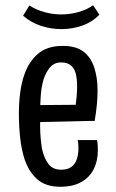

<svg xmlns="http://www.w3.org/2000/svg" viewBox="-20 -700 444 732"><path d="M210 12Q154 12 122 -16.5Q90 -45 74 -92Q62 -129 57 -173.5Q52 -218 52 -267Q52 -309 57 -347Q62 -385 73 -416Q90 -465 125 -495Q160 -525 219 -525Q270 -525 298.5 -503Q327 -481 339.5 -442Q352 -403 352 -354Q352 -327 349 -298Q346 -269 341 -239L268 -296Q271 -317 272.5 -336Q274 -355 274 -371Q274 -398 269 -418.5Q264 -439 250.5 -450.5Q237 -462 213 -462Q187 -462 171 -443.5Q155 -425 146 -397Q138 -370 135.5 -336.5Q133 -303 133 -269Q133 -244 133 -220Q133 -196 135 -174Q137 -152 140 -133Q148 -97 164.5 -75Q181 -53 213 -53Q238 -53 252.5 -64Q267 -75 273 -93.5Q279 -112 279 -133Q279 -141 278.5 -149.5Q278 -158 276 -166H350Q352 -156 352.5 -146Q353 -136 353 -127Q353 -86 337 -54.5Q321 -23 289 -5.5Q257 12 210 12ZM81 -232 80 -299 335 -301 341 -239Q341 -239 324 -239Q307 -239 280 -238Q253 -237 218.5 -236.5Q184 -236 148.5 -235Q113 -234 81 -232ZM214 -589Q174 -589 136 -601.5Q98 -614 68 -640L92 -679Q119 -662 150.5 -653.5Q182 -645 213 -645Q247 -645 279 -654Q311 -663 335 -680L359 -644Q332 -616 294 -602.5Q256 -589 214 -589Z"/></svg>

Font: Truculenta Medium
Style: Regular
Weight: 500
Version: Version 1.002